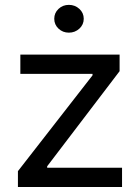

<svg xmlns="http://www.w3.org/2000/svg" viewBox="-20 -749 553 769"><path d="M51.8 -63.5 350.6 -447.3V-453.1H61.5V-530.3H459V-463.9L168.9 -83V-77.1H468.8V0H51.8ZM197.3 -673.8Q197.3 -697.3 214.4 -713.4Q231.4 -729.5 255.9 -729.5Q280.3 -729.5 297.9 -713.4Q315.4 -697.3 315.4 -673.8Q315.4 -650.4 297.9 -634.3Q280.3 -618.2 255.9 -618.2Q231.4 -618.2 214.4 -634.3Q197.3 -650.4 197.3 -673.8Z"/></svg>

Font: Pretendard
Style: Regular
Weight: 400
Designer: Base glyphs from Inter by Rasmus Andersson; Hangeul glyphs from Noto Sans CJK(Source Han Sans) by Jang Soo-young and Kan
Foundry: Kil Hyung-jin
Version: Version 1.309